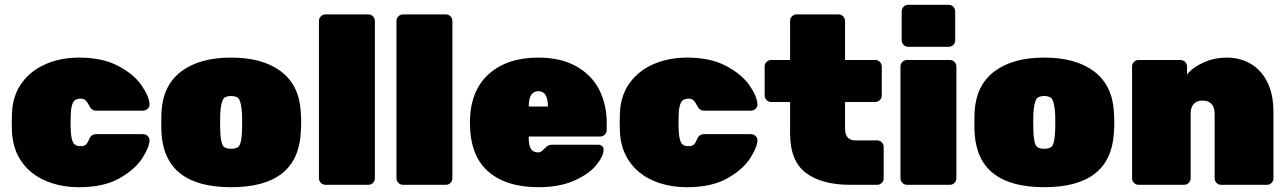

<svg xmlns="http://www.w3.org/2000/svg" viewBox="-20 -770 5366 800"><path d="M315 -161Q331 -161 338 -167.5Q345 -174 352 -191Q360 -211 381 -211H576Q587 -211 595 -203.5Q603 -196 603 -186Q603 -158 573 -111Q543 -64 477.5 -27Q412 10 310 10Q233 10 170.5 -16.5Q108 -43 71 -95Q34 -147 30 -219L29 -259L30 -300Q33 -372 70.5 -424Q108 -476 170.5 -503Q233 -530 310 -530Q408 -530 474 -494.5Q540 -459 571.5 -412Q603 -365 603 -334Q603 -324 595 -316.5Q587 -309 576 -309H381Q362 -309 352 -329Q344 -345 336.5 -352Q329 -359 315 -359Q293 -359 284.5 -343Q276 -327 275 -295L274 -256L275 -224Q277 -190 285 -175.5Q293 -161 315 -161Z M1235 -260Q1235 -243 1233 -213Q1218 10 943 10Q668 10 653 -213Q652 -228 652 -260Q652 -292 653 -307Q660 -416 736 -473Q812 -530 943 -530Q1074 -530 1150 -473Q1226 -416 1233 -307Q1235 -277 1235 -260ZM898 -302 897 -260 898 -218Q900 -179 908 -164.5Q916 -150 943 -150Q970 -150 978 -164.5Q986 -179 988 -218Q989 -228 989 -260Q989 -292 988 -302Q985 -340 977 -355Q969 -370 943 -370Q917 -370 909 -355Q901 -340 898 -302Z M1309 -27V-683Q1309 -694 1317 -702Q1325 -710 1336 -710H1515Q1526 -710 1534 -702Q1542 -694 1542 -683V-27Q1542 -16 1534 -8Q1526 0 1515 0H1336Q1325 0 1317 -8Q1309 -16 1309 -27Z M1632 -27V-683Q1632 -694 1640 -702Q1648 -710 1659 -710H1838Q1849 -710 1857 -702Q1865 -694 1865 -683V-27Q1865 -16 1857 -8Q1849 0 1838 0H1659Q1648 0 1640 -8Q1632 -16 1632 -27Z M2183 -196Q2183 -165 2192 -150Q2201 -135 2222 -135Q2230 -135 2235 -138.5Q2240 -142 2251 -153Q2260 -162 2266 -164.5Q2272 -167 2284 -167H2473Q2482 -167 2488.5 -161.5Q2495 -156 2495 -147Q2495 -119 2464 -81.5Q2433 -44 2371.5 -17Q2310 10 2224 10Q2088 10 2013 -56.5Q1938 -123 1938 -259Q1938 -389 2014.5 -459.5Q2091 -530 2223 -530Q2317 -530 2381.5 -493.5Q2446 -457 2477 -395.5Q2508 -334 2508 -258V-228Q2508 -217 2500 -209Q2492 -201 2481 -201H2183ZM2263 -326Q2263 -390 2223 -390Q2183 -390 2183 -326Z M2848 -161Q2864 -161 2871 -167.5Q2878 -174 2885 -191Q2893 -211 2914 -211H3109Q3120 -211 3128 -203.5Q3136 -196 3136 -186Q3136 -158 3106 -111Q3076 -64 3010.5 -27Q2945 10 2843 10Q2766 10 2703.5 -16.5Q2641 -43 2604 -95Q2567 -147 2563 -219L2562 -259L2563 -300Q2566 -372 2603.5 -424Q2641 -476 2703.5 -503Q2766 -530 2843 -530Q2941 -530 3007 -494.5Q3073 -459 3104.5 -412Q3136 -365 3136 -334Q3136 -324 3128 -316.5Q3120 -309 3109 -309H2914Q2895 -309 2885 -329Q2877 -345 2869.5 -352Q2862 -359 2848 -359Q2826 -359 2817.5 -343Q2809 -327 2808 -295L2807 -256L2808 -224Q2810 -190 2818 -175.5Q2826 -161 2848 -161Z M3627 -345Q3638 -345 3646 -353Q3654 -361 3654 -372V-493Q3654 -504 3646 -512Q3638 -520 3627 -520H3501V-683Q3501 -694 3493 -702Q3485 -710 3474 -710H3299Q3288 -710 3280 -702Q3272 -694 3272 -683V-520H3193Q3182 -520 3174 -512Q3166 -504 3166 -493V-372Q3166 -361 3174 -353Q3182 -345 3193 -345H3272V-215Q3272 -99 3338 -49.5Q3404 0 3522 0H3635Q3646 0 3654 -8Q3662 -16 3662 -27V-158Q3662 -169 3654 -177Q3646 -185 3635 -185H3544Q3501 -185 3501 -235V-345Z M3933 -575H3764Q3753 -575 3745 -583Q3737 -591 3737 -602V-723Q3737 -734 3745 -742Q3753 -750 3764 -750H3933Q3944 -750 3952 -742Q3960 -734 3960 -723V-602Q3960 -591 3952 -583Q3944 -575 3933 -575ZM3732 -27V-493Q3732 -504 3740 -512Q3748 -520 3759 -520H3938Q3949 -520 3957 -512Q3965 -504 3965 -493V-27Q3965 -16 3957 -8Q3949 0 3938 0H3759Q3748 0 3740 -8Q3732 -16 3732 -27Z M4623 -260Q4623 -243 4621 -213Q4606 10 4331 10Q4056 10 4041 -213Q4040 -228 4040 -260Q4040 -292 4041 -307Q4048 -416 4124 -473Q4200 -530 4331 -530Q4462 -530 4538 -473Q4614 -416 4621 -307Q4623 -277 4623 -260ZM4286 -302 4285 -260 4286 -218Q4288 -179 4296 -164.5Q4304 -150 4331 -150Q4358 -150 4366 -164.5Q4374 -179 4376 -218Q4377 -228 4377 -260Q4377 -292 4376 -302Q4373 -340 4365 -355Q4357 -370 4331 -370Q4305 -370 4297 -355Q4289 -340 4286 -302Z M5259 0H5068Q5057 0 5049 -8Q5041 -16 5041 -27V-296Q5041 -323 5028 -337Q5015 -351 4991 -351Q4967 -351 4954 -337Q4941 -323 4941 -296V-27Q4941 -16 4933 -8Q4925 0 4914 0H4724Q4713 0 4705 -8Q4697 -16 4697 -27V-493Q4697 -504 4705 -512Q4713 -520 4724 -520H4899Q4910 -520 4918 -512Q4926 -504 4926 -493V-460Q4952 -491 4996.5 -510.5Q5041 -530 5092 -530Q5145 -530 5189 -505.5Q5233 -481 5259.5 -430Q5286 -379 5286 -303V-27Q5286 -16 5278 -8Q5270 0 5259 0Z"/></svg>

Font: Rubik
Style: Regular
Weight: 900
Designer: Hubert & Fischer
Foundry: Hubert & Fischer
Version: Version 1.100